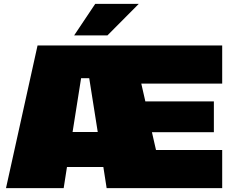

<svg xmlns="http://www.w3.org/2000/svg" viewBox="-20 -972 1212 992"><path d="M363 -789 472 -952H697L535 -789ZM11 0 174 -737H1128V-540H710L731 -448H1085V-289H765L786 -197H1128V0H531L514 -109H326L309 0ZM355 -290H485L441 -568H399Z"/></svg>

Font: Tomorrow ExtraBold
Style: Regular
Weight: 800
Designer: Tony de Marco, Monica Rizzolli
Foundry: Just in Type
Version: Version 2.002